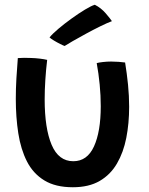

<svg xmlns="http://www.w3.org/2000/svg" viewBox="-20 -762 629 808"><path d="M387 -496.5Q396 -499 413.2 -501Q430.5 -503 447.5 -503Q462 -503 479 -501.8Q496 -500.5 506.5 -499Q514 -453 518.8 -405.5Q523.5 -358 523.5 -312.5Q523.5 -243 511.5 -181.8Q499.5 -120.5 472.2 -73.8Q445 -27 399.5 -0.5Q354 26 286.5 26Q213.5 26 166.5 -2.8Q119.5 -31.5 93.5 -82.5Q67.5 -133.5 57 -201Q46.5 -268.5 46.5 -346Q46.5 -388 49 -431.5Q51.5 -475 55 -517.5Q79.5 -519.5 111 -518Q129.5 -517.5 148 -515.2Q166.5 -513 178.5 -510Q173.5 -468.5 170.8 -426.2Q168 -384 168 -343.5Q168 -222 197.2 -152.8Q226.5 -83.5 288.5 -83.5Q347 -83.5 375.5 -145.8Q404 -208 404 -315Q404 -359.5 399.5 -406.2Q395 -453 387 -496.5ZM379 -742Q405.5 -728.5 425 -705.8Q444.5 -683 451 -673Q432 -666 402.5 -651.5Q373 -637 341.8 -620Q310.5 -603 285.8 -588.8Q261 -574.5 252 -568.5Q247 -570 233.5 -576.8Q220 -583.5 206.8 -591.5Q193.5 -599.5 188.5 -604.5Q201 -620 226.5 -641.5Q252 -663 281.5 -684.2Q311 -705.5 337.5 -721.5Q364 -737.5 379 -742Z"/></svg>

Font: Grandstander Medium
Style: Regular
Weight: 500
Designer: Tyler Finck
Foundry: Etcetera Type Co
Version: Version 1.200; ttfautohint (v1.8.3)